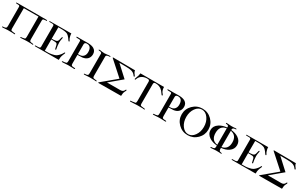

<svg xmlns="http://www.w3.org/2000/svg" viewBox="330 -2773 7539 4818"><g transform="rotate(30 4100.0 -364.0)"><path d="M914 -705C913 -714 903 -719 882 -719H781C364 -718 128 -718 71 -719C32 -719 13 -715 12 -707C12 -700 20 -696 36 -695C74 -694 96 -693 103 -691C120 -686 129 -675 129 -660L130 -101C130 -70 124 -50 113 -41C100 -31 71 -25 26 -23C16 -23 11 -20 10 -13C10 -4 18 1 31 0C99 -6 148 -9 178 -9C219 -10 262 -9 307 -8C335 -7 356 -5 370 -3C381 -2 387 -7 387 -16C387 -23 378 -27 361 -28C308 -33 277 -38 268 -43C256 -50 250 -68 250 -97L251 -687L675 -688V-101C675 -70 669 -50 658 -41C632 -33 610 -28 591 -26C559 -23 539 -26 538 -13C538 -4 546 1 559 0C624 -5 678 -8 723 -9C764 -10 807 -9 852 -8L896 -3C907 -2 912 -7 912 -16C912 -23 903 -27 886 -28C848 -31 823 -36 812 -43C801 -50 795 -68 795 -97V-646C795 -667 802 -680 817 -687C843 -692 865 -695 882 -696H906C912 -697 915 -700 914 -705Z M1709 -211C1716 -226 1715 -235 1706 -238C1697 -241 1690 -235 1683 -220C1677 -205 1664 -185 1645 -160C1619 -127 1591 -99 1560 -78C1535 -61 1496 -48 1441 -38C1400 -30 1366 -26 1341 -26C1264 -26 1230 -26 1241 -25L1240 -351H1284C1350 -351 1389 -345 1400 -334C1415 -319 1427 -284 1436 -229C1441 -201 1445 -187 1447 -186C1455 -184 1460 -183 1462 -183C1475 -186 1477 -195 1470 -212C1467 -221 1462 -247 1457 -290C1452 -333 1450 -366 1450 -389C1451 -426 1456 -469 1467 -516C1470 -531 1468 -539 1459 -541C1448 -543 1441 -533 1437 -511C1426 -452 1413 -416 1397 -401C1379 -384 1345 -375 1294 -374C1265 -373 1247 -373 1240 -373L1241 -705C1275 -705 1316 -705 1363 -704C1402 -703 1438 -698 1471 -689C1485 -684 1498 -679 1509 -674C1532 -660 1556 -637 1581 -606C1593 -591 1607 -571 1624 -546C1635 -530 1644 -524 1653 -528C1657 -530 1659 -534 1659 -540C1659 -547 1656 -555 1649 -562C1633 -582 1620 -615 1609 -661C1602 -696 1599 -720 1601 -733C1602 -732 1395 -731 981 -731C973 -732 969 -728 969 -721C969 -714 976 -710 989 -709C989 -709 1012 -709 1059 -709C1094 -709 1111 -696 1111 -669V-60C1111 -45 1102 -34 1083 -27C1074 -24 1039 -22 978 -22C967 -22 961 -18 961 -9C961 -2 968 1 982 1L1659 -1C1661 -45 1662 -70 1663 -76C1666 -98 1674 -125 1686 -157L1709 -211Z M2334 -551C2334 -616 2308 -665 2255 -696C2218 -718 2165 -731 2096 -734C2080 -735 2057 -735 2028 -734C1989 -733 1962 -732 1948 -732C1861 -732 1810 -732 1796 -733C1768 -735 1754 -731 1754 -722C1753 -713 1761 -708 1776 -707C1825 -706 1851 -705 1856 -704C1874 -700 1883 -689 1883 -670V-95C1883 -64 1877 -44 1866 -36C1845 -29 1827 -24 1814 -23C1795 -22 1780 -21 1769 -21C1754 -20 1747 -15 1746 -5C1746 3 1761 6 1776 5C1843 0 1894 -3 1930 -4C1953 -5 1994 -4 2053 -1C2080 0 2097 1 2104 2C2115 3 2127 -4 2127 -11C2127 -19 2117 -24 2096 -25C2069 -26 2036 -26 2020 -38C2008 -46 2002 -64 2002 -91V-345C2072 -345 2118 -346 2141 -349C2258 -364 2334 -435 2334 -551ZM2202 -535C2202 -436 2142 -369 2045 -369C2029 -369 2015 -368 2002 -367V-656C2002 -692 2034 -715 2094 -706C2166 -697 2202 -640 2202 -535Z M2750 -16C2750 -23 2741 -27 2722 -28C2681 -31 2655 -36 2643 -43C2631 -50 2625 -68 2625 -96V-660C2625 -674 2633 -686 2648 -695C2660 -702 2679 -706 2706 -708C2715 -709 2724 -709 2733 -709C2739 -710 2742 -713 2741 -718C2740 -730 2728 -734 2707 -731C2632 -722 2586 -717 2569 -717C2544 -717 2518 -719 2492 -723L2444 -732C2415 -735 2400 -731 2399 -720C2399 -713 2407 -709 2422 -709C2444 -708 2460 -706 2469 -702C2488 -693 2498 -682 2498 -668V-100C2498 -69 2492 -49 2481 -41C2470 -34 2456 -29 2437 -27C2401 -23 2380 -26 2380 -13C2379 -4 2387 1 2402 0L2548 -9C2592 -10 2638 -9 2686 -7C2707 -6 2723 -4 2733 -3C2744 -2 2750 -6 2750 -16Z M3509 -581C3513 -583 3515 -587 3515 -593C3515 -600 3512 -608 3506 -615C3491 -634 3478 -651 3469 -667C3454 -692 3447 -714 3447 -731L2806 -736V-721L3215 -354L2816 -21C2806 -13 2801 -7 2801 -3C2801 1 2805 3 2814 3L3465 -1C3468 -31 3470 -55 3471 -74C3473 -90 3478 -108 3487 -127L3509 -172C3516 -187 3515 -197 3506 -200C3497 -203 3489 -197 3483 -182C3466 -138 3430 -116 3375 -116H2990L3334 -404L3013 -699L3205 -697C3276 -696 3327 -691 3358 -683C3411 -670 3452 -642 3481 -599C3492 -583 3501 -577 3509 -581Z M4346 -522C4356 -522 4361 -527 4361 -537C4361 -542 4358 -549 4351 -557C4336 -576 4326 -587 4323 -592C4309 -609 4298 -638 4290 -678C4287 -694 4286 -712 4286 -733H3603C3596 -692 3591 -667 3589 -660C3574 -611 3563 -582 3558 -573C3552 -562 3549 -553 3549 -546C3549 -537 3553 -531 3562 -529C3569 -528 3574 -533 3579 -546L3589 -574C3622 -647 3691 -701 3807 -706C3829 -707 3845 -706 3854 -703C3875 -696 3885 -678 3885 -651V-93C3885 -62 3879 -42 3868 -33C3833 -25 3802 -20 3775 -18C3743 -15 3723 -18 3722 -5C3722 4 3730 9 3743 8C3802 3 3865 0 3932 -1C3987 -2 4039 -2 4090 0L4134 5C4145 6 4150 2 4150 -8C4150 -15 4141 -19 4124 -20C4064 -25 4030 -30 4022 -35C4010 -42 4004 -60 4004 -88L4005 -662C4006 -692 4022 -707 4055 -707C4060 -707 4067 -707 4075 -706C4086 -705 4092 -705 4095 -705C4136 -703 4179 -687 4223 -658C4251 -639 4281 -606 4313 -557C4328 -534 4339 -522 4346 -522Z M4973 -551C4973 -616 4947 -665 4894 -696C4857 -718 4804 -731 4735 -734C4719 -735 4696 -735 4667 -734C4628 -733 4601 -732 4587 -732C4500 -732 4449 -732 4435 -733C4407 -735 4393 -731 4393 -722C4392 -713 4400 -708 4415 -707C4464 -706 4490 -705 4495 -704C4513 -700 4522 -689 4522 -670V-95C4522 -64 4516 -44 4505 -36C4484 -29 4466 -24 4453 -23C4434 -22 4419 -21 4408 -21C4393 -20 4386 -15 4385 -5C4385 3 4400 6 4415 5C4482 0 4533 -3 4569 -4C4592 -5 4633 -4 4692 -1C4719 0 4736 1 4743 2C4754 3 4766 -4 4766 -11C4766 -19 4756 -24 4735 -25C4708 -26 4675 -26 4659 -38C4647 -46 4641 -64 4641 -91V-345C4711 -345 4757 -346 4780 -349C4897 -364 4973 -435 4973 -551ZM4841 -535C4841 -436 4781 -369 4684 -369C4668 -369 4654 -368 4641 -367V-656C4641 -692 4673 -715 4733 -706C4805 -697 4841 -640 4841 -535Z M5400 19C5507 19 5598 -18 5673 -92C5748 -167 5786 -257 5786 -363C5786 -468 5748 -559 5673 -634C5598 -709 5507 -747 5400 -747C5293 -747 5202 -709 5126 -634C5051 -559 5013 -469 5013 -364C5013 -258 5051 -168 5126 -93C5202 -18 5293 19 5400 19ZM5145 -364C5145 -462 5170 -546 5219 -615C5268 -684 5328 -719 5399 -719C5470 -719 5530 -684 5580 -614C5630 -545 5655 -461 5655 -364C5655 -266 5630 -182 5580 -113C5531 -44 5471 -9 5400 -9C5329 -9 5269 -44 5219 -113C5170 -182 5145 -266 5145 -364Z M6606 -384C6606 -463 6571 -526 6502 -573C6445 -612 6374 -635 6288 -643V-658C6288 -697 6321 -708 6358 -712C6366 -712 6374 -712 6382 -713C6388 -714 6391 -716 6390 -721C6389 -733 6379 -738 6358 -735C6327 -730 6286 -728 6235 -728C6206 -728 6170 -731 6126 -736C6099 -739 6085 -736 6085 -727C6084 -718 6091 -713 6104 -712C6117 -712 6130 -710 6142 -706C6160 -699 6169 -688 6169 -672V-645C6084 -638 6010 -615 5948 -575C5873 -526 5836 -463 5836 -384C5836 -305 5873 -241 5948 -192C6009 -153 6083 -130 6169 -123V-96C6169 -65 6163 -45 6152 -36C6139 -26 6110 -20 6066 -19C6055 -18 6050 -15 6050 -8C6050 0 6058 5 6071 5C6138 -1 6187 -4 6217 -5C6242 -5 6273 -4 6312 -3L6356 1C6369 3 6376 -1 6376 -11C6376 -18 6366 -22 6347 -23C6328 -25 6314 -30 6306 -38C6294 -51 6288 -68 6288 -91V-124C6375 -132 6446 -155 6502 -194C6571 -241 6606 -304 6606 -384ZM6468 -384C6468 -249 6408 -171 6288 -148V-620C6408 -598 6468 -519 6468 -384ZM5982 -384C5982 -525 6044 -604 6169 -622V-145C6044 -162 5982 -242 5982 -384Z M7413 -211C7420 -226 7419 -235 7410 -238C7401 -241 7394 -235 7387 -220C7381 -205 7368 -185 7349 -160C7323 -127 7295 -99 7264 -78C7239 -61 7200 -48 7145 -38C7104 -30 7070 -26 7045 -26C6968 -26 6934 -26 6945 -25L6944 -351H6988C7054 -351 7093 -345 7104 -334C7119 -319 7131 -284 7140 -229C7145 -201 7149 -187 7151 -186C7159 -184 7164 -183 7166 -183C7179 -186 7181 -195 7174 -212C7171 -221 7166 -247 7161 -290C7156 -333 7154 -366 7154 -389C7155 -426 7160 -469 7171 -516C7174 -531 7172 -539 7163 -541C7152 -543 7145 -533 7141 -511C7130 -452 7117 -416 7101 -401C7083 -384 7049 -375 6998 -374C6969 -373 6951 -373 6944 -373L6945 -705C6979 -705 7020 -705 7067 -704C7106 -703 7142 -698 7175 -689C7189 -684 7202 -679 7213 -674C7236 -660 7260 -637 7285 -606C7297 -591 7311 -571 7328 -546C7339 -530 7348 -524 7357 -528C7361 -530 7363 -534 7363 -540C7363 -547 7360 -555 7353 -562C7337 -582 7324 -615 7313 -661C7306 -696 7303 -720 7305 -733C7306 -732 7099 -731 6685 -731C6677 -732 6673 -728 6673 -721C6673 -714 6680 -710 6693 -709C6693 -709 6716 -709 6763 -709C6798 -709 6815 -696 6815 -669V-60C6815 -45 6806 -34 6787 -27C6778 -24 6743 -22 6682 -22C6671 -22 6665 -18 6665 -9C6665 -2 6672 1 6686 1L7363 -1C7365 -45 7366 -70 7367 -76C7370 -98 7378 -125 7390 -157L7413 -211Z M8171 -581C8175 -583 8177 -587 8177 -593C8177 -600 8174 -608 8168 -615C8153 -634 8140 -651 8131 -667C8116 -692 8109 -714 8109 -731L7468 -736V-721L7877 -354L7478 -21C7468 -13 7463 -7 7463 -3C7463 1 7467 3 7476 3L8127 -1C8130 -31 8132 -55 8133 -74C8135 -90 8140 -108 8149 -127L8171 -172C8178 -187 8177 -197 8168 -200C8159 -203 8151 -197 8145 -182C8128 -138 8092 -116 8037 -116H7652L7996 -404L7675 -699L7867 -697C7938 -696 7989 -691 8020 -683C8073 -670 8114 -642 8143 -599C8154 -583 8163 -577 8171 -581Z"/></g></svg>

Font: GFS Fleischman
Style: Regular
Weight: 400
Designer: George Matthiopoulos
Foundry: George Matthiopoulos
Version: Version 1.0